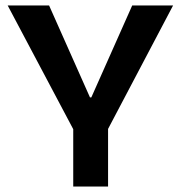

<svg xmlns="http://www.w3.org/2000/svg" viewBox="-20 -680 660 700"><path d="M247 0V-209L8 -660H159L308 -325H313L462 -660H611L374 -210V0Z"/></svg>

Font: Bricolage Grotesque 16pt SemiBold
Style: Regular
Weight: 600
Version: Version 1.001;gftools[0.9.33.dev8+g029e19f]